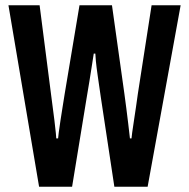

<svg xmlns="http://www.w3.org/2000/svg" viewBox="-20 -707 716 727"><path d="M128 0 12 -687H130L173 -352Q182 -286 186 -251.5Q190 -217 191.5 -202.5Q193 -188 193 -183H200Q200 -187 202.5 -205.5Q205 -224 209 -251Q213 -278 217.5 -305Q222 -332 225 -352L281 -687H404L451 -352Q455 -324 458.5 -295.5Q462 -267 465.5 -239Q469 -211 472 -183H478Q478 -187 480.5 -205Q483 -223 487 -249Q491 -275 495 -302.5Q499 -330 502 -352L554 -687H664L539 0H413L362 -337Q355 -385 350 -420Q345 -455 343 -476Q341 -497 341 -504H335Q334 -496 329 -465.5Q324 -435 318.5 -399Q313 -363 308 -336L253 0Z"/></svg>

Font: Archivo ExtraCondensed SemiBold
Style: Regular
Weight: 600
Width: 2
Designer: Hector Gatti
Foundry: Omnibus-Type
Version: Version 2.001